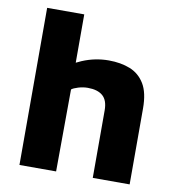

<svg xmlns="http://www.w3.org/2000/svg" viewBox="-80 -775 778 846"><g transform="rotate(10 309.5 -351.5)"><path d="M63 0V-703H229V-398L155 -436Q196 -474 253 -498Q310 -522 371 -522Q425 -522 466.5 -505.5Q508 -489 532 -449.5Q556 -410 556 -339V0H391V-302Q391 -347 368 -367Q345 -387 301 -387Q280 -387 258.5 -380.5Q237 -374 229 -367L227 0Z"/></g></svg>

Font: Maven Pro ExtraBold
Style: Regular
Weight: 800
Designer: Joe Prince
Foundry: Joe Prince
Version: Version 2.100